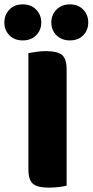

<svg xmlns="http://www.w3.org/2000/svg" viewBox="-65 -851 424 879"><path d="M159 8Q106 8 85.5 -10Q65 -28 65 -75V-608Q77 -610 100 -613.5Q123 -617 146 -617Q196 -617 218 -600Q240 -583 240 -534V-1Q229 2 206 5Q183 8 159 8ZM124 -748Q124 -713 100.5 -689.5Q77 -666 39 -666Q1 -666 -22 -689.5Q-45 -713 -45 -748Q-45 -783 -22 -807Q1 -831 39 -831Q77 -831 100.5 -807Q124 -783 124 -748ZM339 -748Q339 -713 316 -689.5Q293 -666 255 -666Q217 -666 193.5 -689.5Q170 -713 170 -748Q170 -783 193.5 -807Q217 -831 255 -831Q293 -831 316 -807Q339 -783 339 -748Z"/></svg>

Font: Baloo 2 ExtraBold
Style: Regular
Weight: 800
Designer: Sarang Kulkarni and Ek Type
Foundry: Ek Type
Version: Version 1.640;hotconv 1.0.111;makeotfexe 2.5.65597; ttfautoh